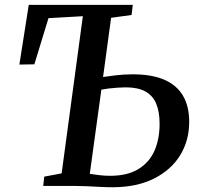

<svg xmlns="http://www.w3.org/2000/svg" viewBox="-20 -763 824 788"><path d="M441 5.5Q418.5 5.5 390 4Q361.5 2.5 333.5 1.2Q305.5 0 284 0H157.5L161.5 -38L233 -51.5L320 -696.5L179 -688.5L121 -499L59.5 -498L98 -743H525L520 -701.5L436 -690L403 -447Q421 -449.5 454 -453.8Q487 -458 525.5 -458Q602.5 -458 653.8 -436Q705 -414 730.8 -370.5Q756.5 -327 756.5 -262.5Q756.5 -186.5 719.5 -126Q682.5 -65.5 611.8 -30Q541 5.5 441 5.5ZM432 -41.5Q502.5 -41.5 547.5 -68.8Q592.5 -96 613.8 -144Q635 -192 635 -254.5Q635 -305 620.8 -338.2Q606.5 -371.5 576 -388Q545.5 -404.5 495.5 -404.5Q481.5 -404.5 462.8 -403.2Q444 -402 426.2 -399.8Q408.5 -397.5 396 -395L348.5 -49.5Q366.5 -46.5 388.8 -44Q411 -41.5 432 -41.5Z"/></svg>

Font: Merriweather 36pt Medium
Style: Italic
Weight: 500
Italic angle: -7.8°
Version: Version 2.101